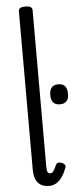

<svg xmlns="http://www.w3.org/2000/svg" viewBox="-70 -1150 497 1202"><g transform="rotate(-5 178.0 -549.0)"><path d="M189 17Q143 17 119 -10.5Q95 -38 95 -93V-1089Q95 -1102 105.5 -1108.5Q116 -1115 137 -1115Q159 -1115 170 -1108.5Q181 -1102 181 -1089V-106Q181 -80 186 -70.5Q191 -61 204 -61Q211 -61 216.5 -66Q222 -71 228.5 -82Q235 -93 243 -111Q247 -120 256 -122.5Q265 -125 278 -120Q292 -116 298 -107Q304 -98 300 -89Q288 -56 272 -32.5Q256 -9 235.5 4Q215 17 189 17ZM301 -486Q273 -486 259 -501.5Q245 -517 245 -549Q245 -581 259 -596.5Q273 -612 301 -612Q328 -612 342 -596.5Q356 -581 356 -549Q357 -517 342.5 -501.5Q328 -486 301 -486Z"/></g></svg>

Font: Playwrite FR Moderne
Style: Regular
Weight: 400
Designer: Veronika Burian, José Scaglione
Foundry: TypeTogether
Version: Version 1.002